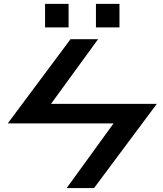

<svg xmlns="http://www.w3.org/2000/svg" viewBox="-20 -960 830 980"><path d="M339.8 -759.8Q259.8 -652.3 19.5 -330.1Q155.3 -330.1 559.6 -330.1Q500 -247.1 320.3 0Q355.5 0 460 0Q540 -107.4 780.3 -429.7Q644.5 -429.7 240.2 -429.7Q299.8 -512.7 480.5 -759.8Q445.3 -759.8 339.8 -759.8ZM210 -940.4Q240.2 -940.4 330.1 -940.4Q330.1 -910.2 330.1 -820.3Q299.8 -820.3 210 -820.3Q210 -849.6 210 -940.4ZM469.7 -940.4Q500 -940.4 589.8 -940.4Q589.8 -910.2 589.8 -820.3Q559.6 -820.3 469.7 -820.3Q469.7 -849.6 469.7 -940.4Z"/></svg>

Font: Alibu-Mazigh Belkasim 1
Style: Bold
Weight: 400
Designer: Mazigh Moubarik Belkasim
Version: Version 1.0